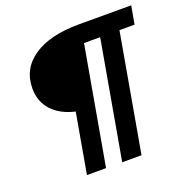

<svg xmlns="http://www.w3.org/2000/svg" viewBox="-125 -808 893 922"><g transform="rotate(-20 321.5 -346.5)"><path d="M344.7 0 450.7 -600.6H368.2L262.2 0H164.6L218.3 -305.2Q143.6 -322.3 102.1 -367.4Q60.5 -412.6 60.5 -479.5Q60.5 -580.1 144 -636.7Q227.5 -693.4 376 -693.4H643.1L626.5 -600.6H549.3L443.4 0Z"/></g></svg>

Font: CaskaydiaCove NFP
Style: Italic
Weight: 400
Italic angle: -10°
Designer: Aaron Bell
Foundry: Saja Typeworks
Version: Version 2111.001; VTT 6.35;Nerd Fonts 3.1.1